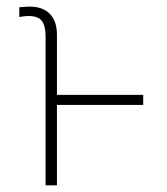

<svg xmlns="http://www.w3.org/2000/svg" viewBox="-20 -558 502 578"><path d="M117.2 0V-447.3Q117.2 -481 105.7 -495.4Q94.2 -509.8 66.4 -509.8Q54.2 -509.8 38.1 -506.8V-536.1Q59.6 -538.1 69.3 -538.1Q108.4 -538.1 129.9 -516.4Q151.4 -494.6 151.4 -453.1V-272.5H411.1V-242.2H151.4V0Z"/></svg>

Font: Pretendard JP Thin
Style: Regular
Weight: 100
Designer: Base glyphs from Inter by Rasmus Andersson; Hangeul glyphs from Noto Sans CJK(Source Han Sans) by Jang Soo-young and Kan
Foundry: Kil Hyung-jin
Version: Version 1.309